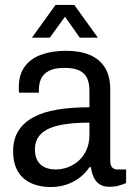

<svg xmlns="http://www.w3.org/2000/svg" viewBox="-20 -743 533 775"><path d="M183 12Q155 12 128 4.5Q101 -3 79.5 -19.5Q58 -36 45.5 -64Q33 -92 33 -132Q33 -181 54 -214.5Q75 -248 114.5 -269.5Q154 -291 211 -300.5Q268 -310 341 -310V-377Q341 -406 332 -426.5Q323 -447 301 -458Q279 -469 240 -469Q199 -469 176.5 -456.5Q154 -444 145.5 -424.5Q137 -405 137 -382V-369H57Q56 -374 56 -379Q56 -384 56 -391Q56 -442 80 -474.5Q104 -507 147 -522.5Q190 -538 246 -538Q303 -538 343 -521Q383 -504 404 -469.5Q425 -435 425 -382V-93Q425 -75 433 -67Q441 -59 453 -59H489V-4Q475 2 458.5 6.5Q442 11 422 11Q397 11 381.5 0.5Q366 -10 358 -28Q350 -46 347 -68H341Q325 -44 301.5 -26Q278 -8 248.5 2Q219 12 183 12ZM205 -59Q231 -59 255.5 -68.5Q280 -78 299 -95.5Q318 -113 329.5 -139Q341 -165 341 -198V-248Q266 -248 217.5 -237Q169 -226 145 -202Q121 -178 121 -140Q121 -113 131 -95Q141 -77 160 -68Q179 -59 205 -59ZM109 -591 204 -723H280L375 -591H302L222 -704H263L181 -591Z"/></svg>

Font: Archivo SemiCondensed
Style: Regular
Weight: 400
Width: 4
Designer: Hector Gatti
Foundry: Omnibus-Type
Version: Version 2.001